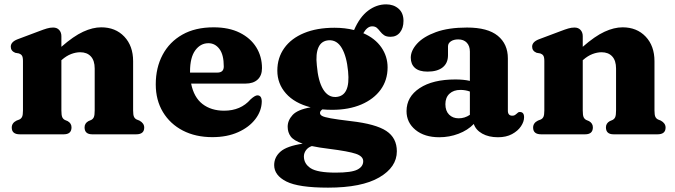

<svg xmlns="http://www.w3.org/2000/svg" viewBox="-20 -617 3100 882"><path d="M262 -451V-402Q318 -451 362 -471.2Q406 -491.5 445 -491.5Q510.5 -491.5 551 -448.8Q591.5 -406 591.5 -336V-110Q591.5 -89 595.5 -80.5Q599.5 -72 608 -68L620.5 -63Q642.5 -51 642.5 -31Q642.5 0 605.5 0H403.5Q368.5 0 368.5 -32Q368.5 -50.5 386 -60.5L399 -66Q407.5 -70.5 411.2 -79.2Q415 -88 415 -110V-302Q415 -339 397.2 -358Q379.5 -377 348.5 -377Q328.5 -377 306.8 -368.8Q285 -360.5 264 -342L262 -340.5V-109.5Q262 -88 265.8 -79.2Q269.5 -70.5 278 -66L291 -60.5Q308.5 -50.5 308.5 -32Q308.5 0 273 0H71Q34 0 34 -31Q34 -52 56 -63L69 -68Q77.5 -72 81.5 -80.5Q85.5 -89 85.5 -109.5V-337Q85.5 -354.5 80.8 -361.5Q76 -368.5 67 -371.5L50 -374.5Q29.5 -383 29.5 -402.5Q29.5 -424.5 60.5 -436.5L159 -473.5Q181 -482 195.5 -486.2Q210 -490.5 224 -490.5Q242 -490.5 252 -479.2Q262 -468 262 -451Z M1183.5 -304Q1183.5 -270 1163.5 -251.5Q1143.5 -233 1107.5 -233H858Q870.5 -170 910.2 -139.2Q950 -108.5 1009.5 -108.5Q1086 -108.5 1131 -160.5Q1152 -179.5 1163 -179Q1182.5 -178.5 1182.5 -150Q1181.5 -107 1153 -69.8Q1124.5 -32.5 1073.8 -9.8Q1023 13 955.5 13Q878.5 13 820 -17.2Q761.5 -47.5 728.5 -102.2Q695.5 -157 695.5 -229.5Q695.5 -306 727 -365.2Q758.5 -424.5 817.8 -458Q877 -491.5 961.5 -491.5Q1031.5 -491.5 1081.2 -466.8Q1131 -442 1157.2 -399.8Q1183.5 -357.5 1183.5 -304ZM853 -288.5Q853 -286 853 -283.5H978Q1008 -283.5 1008 -311.5Q1008 -365.5 988 -392Q968 -418.5 937.5 -418.5Q901 -418.5 877 -385.8Q853 -353 853 -288.5Z M1592.5 -60.5Q1706 -47.5 1754.5 -15.5Q1803 16.5 1803 78Q1803 151 1722.2 198Q1641.5 245 1487 245Q1351.5 245 1295.5 216.8Q1239.5 188.5 1239.5 141.5Q1239.5 105 1268.5 79.5Q1297.5 54 1370.5 43Q1329.5 29 1315.5 10Q1301.5 -9 1301.5 -35Q1301.5 -64 1324.2 -88.8Q1347 -113.5 1407 -124Q1333 -143 1293.5 -187.8Q1254 -232.5 1254 -292.5Q1254 -351.5 1285.8 -396Q1317.5 -440.5 1376.5 -465Q1435.5 -489.5 1516.5 -489.5Q1565 -489.5 1606.5 -479Q1632.5 -539 1671 -568Q1709.5 -597 1754 -597Q1788 -597 1810.8 -577.2Q1833.5 -557.5 1833.5 -521Q1833.5 -488.5 1817.5 -468.2Q1801.5 -448 1774 -448Q1755 -448 1744.5 -455.2Q1734 -462.5 1726.8 -472Q1719.5 -481.5 1711.5 -488.8Q1703.5 -496 1689.5 -496Q1667 -496 1649 -464.5Q1703 -441 1731.8 -399.5Q1760.5 -358 1760.5 -307.5Q1760.5 -249 1728.8 -205.2Q1697 -161.5 1639.8 -137Q1582.5 -112.5 1505.5 -112.5Q1482.5 -112.5 1461 -114.5Q1450 -107 1450 -98Q1450 -90 1459.5 -84.5Q1469 -79 1499.2 -73.5Q1529.5 -68 1592.5 -60.5ZM1490.5 -432Q1457 -430 1443.2 -400Q1429.5 -370 1435.5 -316.5Q1441.5 -244.5 1464.2 -207Q1487 -169.5 1523 -171.5Q1590.5 -175.5 1579 -289.5Q1572.5 -358 1550.2 -396Q1528 -434 1490.5 -432ZM1376 101.5Q1376 135.5 1407.2 155.8Q1438.5 176 1522 176Q1594.5 176 1621.5 162.2Q1648.5 148.5 1648.5 123.5Q1648.5 101 1615 89.5Q1581.5 78 1490.5 66.5Q1445 61 1412.5 54Q1395 60 1385.5 73.2Q1376 86.5 1376 101.5Z M1847.5 -106.5Q1847.5 -172.5 1907.8 -212.2Q1968 -252 2072 -252Q2109.5 -252 2138.5 -245.5V-380Q2138.5 -406 2124.2 -421Q2110 -436 2085 -436Q2064 -436 2051 -427Q2038 -418 2038 -404V-363.5Q2038 -327 2013.5 -307.5Q1989 -288 1944 -288Q1905.5 -288 1886.2 -305Q1867 -322 1867 -352Q1867 -384.5 1896 -416.5Q1925 -448.5 1982.5 -469.5Q2040 -490.5 2125.5 -490.5Q2220.5 -490.5 2266.8 -452.5Q2313 -414.5 2313 -349V-108.5Q2313 -85.5 2333.5 -85.5Q2341.5 -85.5 2346 -88.8Q2350.5 -92 2354.5 -95.5Q2357 -98.5 2360.2 -100.5Q2363.5 -102.5 2368 -102.5Q2387.5 -102.5 2387.5 -78.5Q2387.5 -58 2373.2 -36.8Q2359 -15.5 2332.2 -1Q2305.5 13.5 2267.5 13.5Q2225 13.5 2195.2 -3.2Q2165.5 -20 2156.5 -47.5Q2128.5 -18.5 2086.2 -2.5Q2044 13.5 1998 13.5Q1930 13.5 1888.8 -20.2Q1847.5 -54 1847.5 -106.5ZM2026 -138.5Q2026 -107.5 2043 -90.5Q2060 -73.5 2087 -73.5Q2115 -73.5 2138.5 -89.5V-196.5Q2118 -204 2095 -204Q2063.5 -204 2044.8 -186.5Q2026 -169 2026 -138.5Z M2657 -451V-402Q2713 -451 2757 -471.2Q2801 -491.5 2840 -491.5Q2905.5 -491.5 2946 -448.8Q2986.5 -406 2986.5 -336V-110Q2986.5 -89 2990.5 -80.5Q2994.5 -72 3003 -68L3015.5 -63Q3037.5 -51 3037.5 -31Q3037.5 0 3000.5 0H2798.5Q2763.5 0 2763.5 -32Q2763.5 -50.5 2781 -60.5L2794 -66Q2802.5 -70.5 2806.2 -79.2Q2810 -88 2810 -110V-302Q2810 -339 2792.2 -358Q2774.5 -377 2743.5 -377Q2723.5 -377 2701.8 -368.8Q2680 -360.5 2659 -342L2657 -340.5V-109.5Q2657 -88 2660.8 -79.2Q2664.5 -70.5 2673 -66L2686 -60.5Q2703.5 -50.5 2703.5 -32Q2703.5 0 2668 0H2466Q2429 0 2429 -31Q2429 -52 2451 -63L2464 -68Q2472.5 -72 2476.5 -80.5Q2480.5 -89 2480.5 -109.5V-337Q2480.5 -354.5 2475.8 -361.5Q2471 -368.5 2462 -371.5L2445 -374.5Q2424.5 -383 2424.5 -402.5Q2424.5 -424.5 2455.5 -436.5L2554 -473.5Q2576 -482 2590.5 -486.2Q2605 -490.5 2619 -490.5Q2637 -490.5 2647 -479.2Q2657 -468 2657 -451Z"/></svg>

Font: Fraunces 9pt Soft
Style: Bold
Weight: 700
Version: Version 1.000;[b76b70a41]